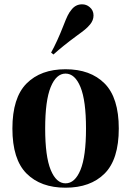

<svg xmlns="http://www.w3.org/2000/svg" viewBox="-20 -850 605 884"><path d="M37.6 0ZM526.9 -258.3Q526.9 -116.2 461.7 -51Q396.5 14.2 281.7 14.2Q167.5 14.2 102.3 -51Q37.1 -116.2 37.1 -258.3Q37.1 -399.9 102.3 -465.6Q167.5 -531.2 281.7 -531.2Q396.5 -531.2 461.7 -465.6Q526.9 -399.9 526.9 -258.3ZM188 -258.3Q188 -129.9 213.4 -67.9Q238.8 -5.9 281.7 -5.9Q325.2 -5.9 350.6 -67.9Q376 -129.9 376 -258.3Q376 -386.7 350.6 -449Q325.2 -511.2 281.7 -511.2Q238.8 -511.2 213.4 -449Q188 -386.7 188 -258.3ZM410.6 -778.8Q410.6 -756.8 395 -737.8Q384.3 -724.6 370.8 -713.6Q357.4 -702.6 333 -685.1Q268.6 -637.7 226.1 -599.1L215.3 -607.9Q243.7 -659.2 272 -731.9Q283.7 -762.2 291.3 -777.8Q298.8 -793.5 310.1 -806.6Q329.1 -830.1 357.9 -830.1Q377.9 -830.1 392.6 -817.4Q410.6 -802.7 410.6 -778.8Z"/></svg>

Font: TypoPRO Playfair Display
Style: Bold
Weight: 700
Designer: Claus Eggers Sørensen
Foundry: Claus Eggers Sørensen
Version: Version 1.004;PS 001.004;hotconv 1.0.70;makeotf.lib2.5.58329